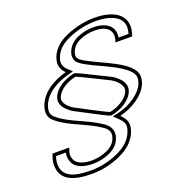

<svg xmlns="http://www.w3.org/2000/svg" viewBox="-143 -788 1039 1079"><g transform="rotate(-20 376.5 -248.0)"><path d="M512.8 -590C588.6 -590 626.1 -552.8 600.9 -487H700.9C743.2 -597.7 664.6 -658 537.5 -658C480.9 -658 424.8 -646.5 369.3 -623.5C313.9 -600.5 277.7 -567 260.9 -523C246.4 -485 253.2 -452.7 281.4 -426C201.4 -404.6 131.1 -359.8 105.9 -294C90.6 -254 95 -223 119.1 -201C143.2 -179 178.3 -157.3 224.3 -136C296.3 -102.6 326.8 -90.7 374.2 -59C398.6 -42.7 414.2 -21.4 400.3 15C390.9 39.7 371.6 58.5 342.5 71.5C313.3 84.5 282.9 91 251.3 91C205.6 91 163.8 77.4 152.2 51C139.8 22.8 144.3 7.9 155.3 -21H55.3L50.4 -8C42.2 13.3 39.1 35 41.2 57C48.2 134.7 118.4 162 225.4 162C286.2 162 344.7 149.2 400.7 123.5C456.8 97.8 493.6 62 511.2 16C529.8 -32.7 516.2 -60 485.5 -90C563.1 -107.3 639.4 -159.1 661.9 -218C673.1 -247.3 672.6 -272.3 660.5 -293C635.6 -335.6 576.5 -366.1 527.2 -390.5C481.3 -413.2 407.4 -443.7 377.4 -468C363.4 -479.3 360.4 -495.3 368.3 -516C377.9 -541.3 396.7 -560 424.7 -572C452.6 -584 481.9 -590 512.8 -590ZM260.5 -221C235.2 -234.7 193.6 -268.2 206.9 -303C221.7 -341.8 272.8 -372.6 323.7 -383C330.4 -381 352 -371 388.5 -353C424.9 -335 460.7 -317.3 495.7 -300C525.4 -287.1 573.4 -248.1 558.8 -210C544.2 -171.8 490.4 -139.2 439.5 -130C434.2 -131.3 412.2 -142 373.6 -162C335 -182 297.3 -201.7 260.5 -221ZM512.8 -610C479.3 -610 447.1 -603.4 416.8 -590.4C384.8 -576.6 361.3 -553.8 349.6 -523.1C339.7 -497.3 343.1 -470 364.8 -452.5C399.5 -424.4 473.1 -394.9 518.3 -372.6C567.9 -348.1 622.8 -317.9 643.3 -282.9C651.6 -268.7 653 -250.9 643.2 -225.1C624.3 -175.7 554.3 -125.8 481.1 -109.5L445.1 -101.5L471.5 -75.7C499.3 -48.6 508.2 -32.2 492.5 8.9C477.2 49 445.1 81.2 392.4 105.3C338.9 129.8 283.4 142 225.4 142C119.1 142 66.6 116.1 61.1 55.2C59.3 36.2 61.9 17.8 69.1 -0.9C87 -0.9 109.7 -1 127.6 -1C122.7 18.8 124.3 37.3 133.9 59.1C151.4 98.8 204.4 111 251.3 111C285.7 111 319 103.9 350.6 89.8C383.3 75.2 407.4 52.5 419 22.1C436.8 -24.4 413.6 -56.7 385.4 -75.6C336.3 -108.5 304.1 -121.1 232.7 -154.1C187.8 -174.9 154.4 -195.8 132.6 -215.8C116 -231 111 -251.2 124.6 -286.9C146.3 -343.7 209.7 -386.1 286.5 -406.7L321.1 -415.9L295.1 -440.5C272.6 -461.9 267.5 -484.2 279.6 -515.9C294.1 -553.7 325 -583.5 377 -605C430.2 -627.1 483.6 -638 537.5 -638C567.1 -638 593.6 -634.5 615.6 -628.1C678.5 -609.6 705.7 -571.1 686.6 -507H627.2C628.3 -513.8 628.7 -518.1 628.7 -523.7C629.2 -582.5 576.7 -610 512.8 -610ZM251.1 -203.4C288.2 -183.9 325.7 -164.3 364.4 -144.2C403.6 -123.9 423.6 -113.4 434.6 -110.6L438.8 -109.6L443 -110.3C498.2 -120.2 558.9 -154.1 577.5 -202.9C599.6 -260.7 533 -305.4 504.1 -318.1C468.3 -335.9 433.8 -352.9 397.3 -370.9C360.4 -389.2 339.9 -399 329.4 -402.2L324.6 -403.6L319.7 -402.6C265.1 -391.5 206.9 -359.2 188.2 -310.1C167.6 -256.4 227.3 -216.2 251.1 -203.4Z"/></g></svg>

Font: Din Kursivschrift
Style: BreitGhost
Weight: 400
Version: Version 1.089